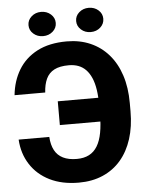

<svg xmlns="http://www.w3.org/2000/svg" viewBox="-59 -932 762 990"><g transform="rotate(-5 321.5 -437.0)"><path d="M541 -417V-293.9H236.8V-417ZM18.6 -237.8H177.2Q179.7 -196.3 194.6 -168.5Q209.5 -140.6 238 -126.5Q266.6 -112.3 309.1 -112.3Q346.2 -112.3 372.6 -126Q398.9 -139.6 415.5 -167Q432.1 -194.3 439.9 -235.6Q447.8 -276.9 447.8 -333V-377Q447.8 -422.4 442.4 -458.3Q437 -494.1 425.5 -520.3Q414.1 -546.4 397.5 -563.5Q380.9 -580.6 358.9 -588.9Q336.9 -597.2 309.6 -597.2Q262.2 -597.2 233.9 -582.3Q205.6 -567.4 192.1 -538.3Q178.7 -509.3 176.3 -467.8H17.6Q24.9 -541 59.3 -598.1Q93.8 -655.3 156.2 -688Q218.8 -720.7 309.6 -720.7Q377 -720.7 431.6 -696.8Q486.3 -672.9 525.4 -627.9Q564.5 -583 585.2 -519.5Q606 -456.1 606 -376V-333Q606 -253.9 585.7 -190.4Q565.4 -127 527.1 -82.3Q488.8 -37.6 433.8 -13.7Q378.9 10.3 309.1 10.3Q222.2 10.3 158.7 -21.2Q95.2 -52.7 59.1 -108.9Q22.9 -165 18.6 -237.8ZM120.6 -820.8Q120.6 -847.2 141.1 -865.5Q161.6 -883.8 190.9 -883.8Q220.7 -883.8 241.2 -865.5Q261.7 -847.2 261.7 -820.8Q261.7 -794.4 241.2 -776.4Q220.7 -758.3 190.9 -758.3Q161.6 -758.3 141.1 -776.4Q120.6 -794.4 120.6 -820.8ZM367.2 -820.8Q367.2 -847.2 387.7 -865.2Q408.2 -883.3 437.5 -883.3Q467.3 -883.3 487.5 -865.2Q507.8 -847.2 507.8 -820.8Q507.8 -794.4 487.5 -776.1Q467.3 -757.8 437.5 -757.8Q408.2 -757.8 387.7 -776.1Q367.2 -794.4 367.2 -820.8Z"/></g></svg>

Font: Roboto ExtraBold
Style: Regular
Weight: 800
Designer: Christian Robertson
Foundry: Google
Version: Version 3.009; 2024